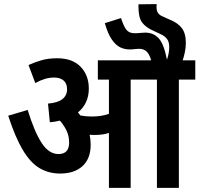

<svg xmlns="http://www.w3.org/2000/svg" viewBox="-20 -916 972 936"><path d="M422 -210Q422 -143 382.5 -106.5Q343 -70 273 -70Q217 -70 172.5 -96.5Q128 -123 91 -185Q54 -247 20 -352L115 -380Q147 -275 182.5 -220Q218 -165 265 -165Q317 -165 317 -221Q317 -253 304.5 -279Q292 -305 272 -328Q249 -322 223 -320L214 -411Q262 -415 284.5 -433Q307 -451 307 -481Q307 -509 290 -523.5Q273 -538 244 -538Q221 -538 198 -531Q175 -524 152 -511L119 -599Q150 -613 183 -622.5Q216 -632 259 -632Q333 -632 373 -590.5Q413 -549 413 -484Q413 -447 399 -417.5Q385 -388 360 -368Q366 -361 372 -353Q398 -348 427 -348Q451 -348 470.5 -351Q490 -354 511 -361V-528H457V-622H932V-528H852V0H745V-528H617V0H511V-268Q493 -262 475.5 -260Q458 -258 439 -258Q429 -258 417 -259Q422 -235 422 -210ZM719 -615Q709 -652 694.5 -665Q680 -678 660 -678Q648 -678 636 -676.5Q624 -675 612 -675Q587 -675 565.5 -685.5Q544 -696 525 -723.5Q506 -751 491 -803L570 -828Q583 -787 596.5 -770.5Q610 -754 636 -754Q651 -754 663.5 -755.5Q676 -757 688 -757Q728 -757 753.5 -729.5Q779 -702 794 -625Q805 -658 805 -686Q805 -713 793.5 -727Q782 -741 764 -749L730 -765Q691 -782 673 -806Q655 -830 655 -883Q655 -885 655 -888.5Q655 -892 655 -895L744 -896Q743 -892 743 -883Q743 -864 750 -853Q757 -842 777 -834L808 -820Q846 -805 866 -779.5Q886 -754 886 -706Q886 -683 880.5 -658Q875 -633 868 -615Z"/></svg>

Font: Noto Sans Devanagari Condensed SemiBold
Style: Regular
Weight: 600
Width: 3
Designer: Jelle Bosma - Monotype Design Team
Foundry: Monotype Imaging Inc.
Version: Version 2.004; ttfautohint (v1.8.4.7-5d5b)